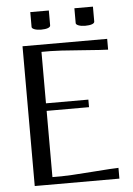

<svg xmlns="http://www.w3.org/2000/svg" viewBox="-55 -825 601 866"><g transform="rotate(-5 245.5 -391.5)"><path d="M314.9 -783.2H398.9V-715.8Q398.9 -708.5 387.5 -704.3Q376 -700.2 356.9 -700.2Q338.9 -700.2 326.9 -704.8Q314.9 -709.5 314.9 -715.8ZM115.2 -783.2H199.2V-715.8Q199.2 -708.5 187.7 -704.3Q176.3 -700.2 157.2 -700.2Q139.2 -700.2 127.2 -704.8Q115.2 -709.5 115.2 -715.8ZM66.9 -632.8H450.2V-584Q431.6 -584 327.4 -592Q223.1 -600.1 190.9 -600.1H149.9V-367.2H341.8V-333H149.9V-33.2H190.9Q223.1 -33.2 327.4 -41Q431.6 -48.8 450.2 -48.8V0H66.9Z"/></g></svg>

Font: Resagokr
Style: Regular
Weight: 500
Designer: gluk
Foundry: gluk
Version: Version 0.95